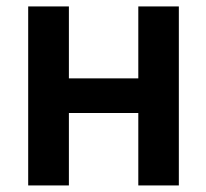

<svg xmlns="http://www.w3.org/2000/svg" viewBox="-20 -565 628 585"><path d="M189.9 -545.4V-326.2H401.4V-545.4H524.9V0H401.4V-220.7H189.9V0H65.9V-545.4Z"/></svg>

Font: Interop SemBd
Style: Regular
Weight: 600
Designer: Rasmus Andersson, Google, Jang Haemin
Foundry: jhaemin
Version: Version 1.007